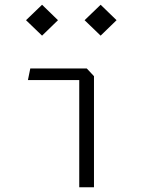

<svg xmlns="http://www.w3.org/2000/svg" viewBox="-20 -788 660 808"><path d="M313.5 -469 336.5 -451H97.5L107.5 -500H345L375.5 -467.5V0H313.5ZM89.5 -703 157 -768 224 -703 157 -638ZM336 -703 403.5 -768 470.5 -703 403.5 -638Z"/></svg>

Font: Monaspace Krypton Var
Style: Regular
Weight: 400
Designer: Riley Cran and the Lettermatic Team
Version: Version 1.101 (Monaspace Krypton Var)